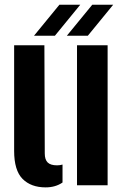

<svg xmlns="http://www.w3.org/2000/svg" viewBox="-20 -794 531 823"><path d="M40.6 -147.2V-600H170.3L171.9 -136.2Q171.9 -109.9 184.3 -97.6Q196.7 -85.3 224.6 -85.3Q237 -85.3 248 -88.6V-11.7Q217.7 9.2 175.5 9.2Q112.9 9.2 76.7 -27.2Q40.6 -63.7 40.6 -147.2ZM310.1 0V-600H441.3V0ZM125.8 -640.9 234.6 -773.7H324L215.4 -640.9ZM266.6 -640.9 375.5 -773.7H465.2L356.5 -640.9Z"/></svg>

Font: Big Shoulders Stencil Text SC Thin
Style: Regular
Weight: 100
Designer: Patric King
Foundry: XO Type Co
Version: Version 2.001